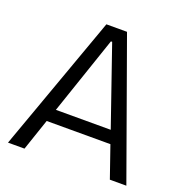

<svg xmlns="http://www.w3.org/2000/svg" viewBox="-121 -768 837 875"><g transform="rotate(20 298.0 -330.0)"><path d="M11 0 248 -660H348L585 0H505L452 -153H143L91 0ZM294 -594 165 -215H431L300 -594Z"/></g></svg>

Font: Bricolage Grotesque 48pt Light
Style: Regular
Weight: 300
Designer: Mathieu Triay
Foundry: Atelier Triay
Version: Version 1.000; ttfautohint (v1.8.4.7-5d5b);gftools[0.9.32]